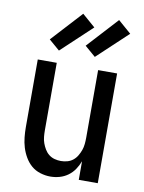

<svg xmlns="http://www.w3.org/2000/svg" viewBox="-87 -828 673 896"><g transform="rotate(10 250.0 -379.5)"><path d="M214 8Q190 8 166 0.5Q142 -7 124 -22.5Q106 -38 93.5 -59.5Q81 -81 74 -104Q67 -127 64.5 -151.5Q62 -176 62 -200V-520H152V-200Q152 -185 153.5 -169.5Q155 -154 160 -140Q165 -126 173 -112.5Q181 -99 193 -89.5Q205 -80 220 -76Q235 -72 250 -72Q265 -72 280 -76Q295 -80 307 -89.5Q319 -99 327 -112.5Q335 -126 340 -140Q345 -154 346.5 -169.5Q348 -185 348 -200V-520H438V0H348V-88Q340 -67 327.5 -48.5Q315 -30 297 -17Q279 -4 257.5 2Q236 8 214 8ZM322 -578 271 -622 404 -767 466 -713ZM152 -578 101 -622 234 -767 296 -713Z"/></g></svg>

Font: Iosevka SS04 Medium
Style: Regular
Weight: 500
Monospace: yes
Designer: Belleve Invis
Foundry: Belleve Invis
Version: Version 19.0.0; ttfautohint (v1.8.4)